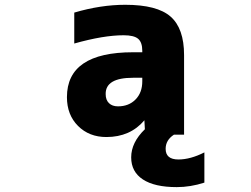

<svg xmlns="http://www.w3.org/2000/svg" viewBox="-20 -555 1040 794"><path d="M568.4 -233.4H530.3Q416 -233.4 417 -166Q417 -141.6 430.7 -128.4Q444.3 -115.2 467.8 -115.2Q512.7 -115.2 540.5 -143.6Q568.4 -171.9 568.4 -218.8ZM710.9 218.8Q619.1 218.8 570.8 187Q522.5 155.3 522.5 95.7Q522.5 34.2 579.1 -20.5L577.1 -57.6Q518.6 11.7 419.9 11.7Q348.6 11.7 302.7 -34.2Q256.8 -80.1 256.8 -153.3Q256.8 -338.9 530.3 -338.9H568.4V-344.7Q568.4 -379.9 551.3 -394.5Q534.2 -409.2 491.2 -409.2Q408.2 -409.2 287.1 -375V-502.9Q396.5 -535.2 498 -535.2Q629.9 -535.2 685.5 -486.3Q741.2 -437.5 741.2 -327.1V2H699.2Q665 24.4 665 60.5Q665 104.5 717.8 104.5Q767.6 104.5 825.2 75.2V200.2Q767.6 218.8 710.9 218.8Z"/></svg>

Font: GenEi Gothic M Heavy
Style: Regular
Weight: 800
Designer: o_tamon (Modified); [Source Han Sans]
Ryoko NISHIZUKA  (kana & ideographs); Paul D. Hunt (Latin, Greek & Cyrillic); Wenl
Version: Version 1.1a;Original Version 1.004